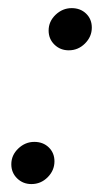

<svg xmlns="http://www.w3.org/2000/svg" viewBox="-20 -446 257 477"><path d="M58.1 11.3Q37.1 11.3 22.6 -2.8Q8.1 -16.9 8.1 -37.9Q8.1 -60.5 25.4 -77Q42.7 -93.5 65.3 -93.5Q87.1 -93.5 101.2 -79.8Q115.3 -66.1 115.3 -45.2Q115.3 -22.6 98.4 -5.6Q81.5 11.3 58.1 11.3ZM150.8 -321Q129.8 -321 115.3 -335.1Q100.8 -349.2 100.8 -370.2Q100.8 -392.7 118.1 -409.3Q135.5 -425.8 158.1 -425.8Q179.8 -425.8 194 -412.1Q208.1 -398.4 208.1 -377.4Q208.1 -354.8 191.1 -337.9Q174.2 -321 150.8 -321Z"/></svg>

Font: Playfair 144pt SemiCondensed
Style: Italic
Weight: 400
Width: 4
Italic angle: -15.6°
Designer: Claus Eggers Sørensen
Foundry: Claus Eggers Sørensen
Version: Version 2.203